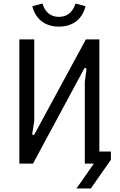

<svg xmlns="http://www.w3.org/2000/svg" viewBox="-20 -922 674 1082"><path d="M89 0H166L453 -533C459 -544 469 -539 467 -529L458 -462V0H509L411 140H492L605 -22V-68H540V-700H464L174 -165C170 -157 161 -161 162 -170L173 -240V-700H89ZM312 -772C393 -772 444 -816 462 -887L406 -902C390 -856 362 -827 312 -827C262 -827 234 -856 219 -902L162 -887C180 -816 232 -772 312 -772Z"/></svg>

Font: Finlandica
Style: Regular
Weight: 400
Designer: Niklas Ekholm, Juho Hiilivirta, Jaakko Suomalainen
Foundry: Helsinki Type Studio
Version: Version 2.000;Glyphs 3.2 (3202)